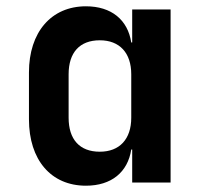

<svg xmlns="http://www.w3.org/2000/svg" viewBox="-20 -580 640 610"><path d="M400 -445H397C386 -517 334 -560 253 -560C143 -560 72 -478 72 -350V-201C72 -72 142 10 253 10C334 10 386 -33 397 -105H400V0H522V-550H400ZM297 -98C233 -98 198 -137 198 -206V-344C198 -413 233 -452 297 -452C360 -452 397 -412 397 -344V-206C397 -138 360 -98 297 -98Z"/></svg>

Font: Tekne LDO
Style: Bold
Weight: 700
Monospace: yes
Designer: Alessio Laiso, Mario Rullo, Paolo Rosset
Foundry: Alessio Laiso
Version: Version 1.000;hotconv 1.0.109;makeotfexe 2.5.65596